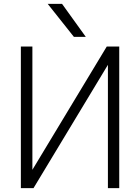

<svg xmlns="http://www.w3.org/2000/svg" viewBox="-20 -972 721 993"><path d="M226.6 -952.1H300.8L423.8 -781.2H362.3ZM596.7 1H538.1V-636.7L153.3 1H87.9V-731.4H147.5V-93.8L532.2 -731.4H596.7Z"/></svg>

Font: Gen Shin Gothic Light
Style: Regular
Weight: 200
Designer: [Source Han Sans]
Ryoko NISHIZUKA  (kana & ideographs); Paul D. Hunt (Latin, Greek & Cyrillic); Wenlong ZHANG  (bopomofo
Version: Version 1.002.20150607